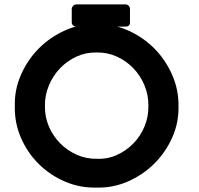

<svg xmlns="http://www.w3.org/2000/svg" viewBox="-20 -839 897 867"><path d="M416 -731Q489 -732 557 -702Q625 -672 676 -621Q727 -570 757 -502Q787 -434 786 -361Q788 -286 758 -218.5Q728 -151 676.5 -100Q625 -49 557.5 -19.5Q490 10 416 8Q341 10 273.5 -19Q206 -48 155 -98.5Q104 -149 74.5 -217Q45 -285 47 -361Q45 -434 75 -502Q105 -570 156 -621Q207 -672 274.5 -702Q342 -732 416 -731ZM418 -122Q466 -120 508.5 -139.5Q551 -159 583 -192Q615 -225 633 -269Q651 -313 650 -361Q651 -409 632.5 -453.5Q614 -498 581.5 -531.5Q549 -565 506.5 -584Q464 -603 416 -602Q368 -603 325.5 -583.5Q283 -564 251 -530.5Q219 -497 200.5 -452.5Q182 -408 183 -360Q182 -312 200.5 -268.5Q219 -225 251.5 -192Q284 -159 327 -140Q370 -121 418 -122ZM547 -819Q556 -819 561.5 -812.5Q567 -806 567 -799V-738Q567 -719 547 -719H325Q316 -719 310 -724.5Q304 -730 304 -738V-799Q304 -806 310 -812.5Q316 -819 325 -819Z"/></svg>

Font: Stadtwerke
Style: Bold
Weight: 700
Designer: Santiago Orozco
Foundry: Typemade
Version: Version 1.003